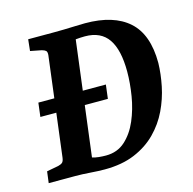

<svg xmlns="http://www.w3.org/2000/svg" viewBox="-90 -665 765 761"><g transform="rotate(-15 293.0 -285.0)"><path d="M249 5Q223 5 190.5 2.5Q158 0 129 0H20L26 -47L74 -56Q86 -59 91.5 -64Q97 -69 99 -83L150 -491Q151 -504 146 -508.5Q141 -513 130 -516L84 -525L89 -572H195Q212 -572 236 -572.5Q260 -573 283.5 -574Q307 -575 323 -575Q440 -575 501.5 -520Q563 -465 563 -348Q562 -303 552 -254Q542 -205 520 -159Q498 -113 461.5 -76Q425 -39 372.5 -17Q320 5 249 5ZM56 -262 63 -319H340L333 -262ZM268 -47Q315 -47 347 -76Q379 -105 398.5 -150.5Q418 -196 426.5 -248Q435 -300 435 -347Q435 -436 404.5 -480.5Q374 -525 309 -525Q301 -525 290.5 -524.5Q280 -524 271 -523L212 -54Q224 -50 239 -48.5Q254 -47 268 -47Z"/></g></svg>

Font: Rasa SemiBold
Style: Italic
Weight: 600
Italic angle: -7.10001°
Designer: Anna Giedrys (Yrsa+Rasa design), David Brezina (Yrsa art-direction, Rasa art-direction, design)
Foundry: Rosetta Type Foundry
Version: Version 2.004